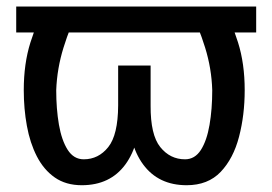

<svg xmlns="http://www.w3.org/2000/svg" viewBox="-20 -542 811 572"><path d="M743.2 -522.5V-445.3H28.3V-522.5ZM542 -522.5H643.6Q669.4 -478 689.2 -415.3Q709 -352.5 709 -273.4Q709 -199.2 692.1 -134.5Q675.3 -69.8 637.5 -30Q599.6 9.8 536.1 9.8Q452.1 9.8 406.5 -52Q360.8 -113.8 361.3 -227.5V-346.7H428.7V-227.5Q428.2 -140.1 457.5 -103.8Q486.8 -67.4 531.2 -67.4Q560.5 -67.4 578.4 -95.2Q596.2 -123 604.2 -169.9Q612.3 -216.8 612.3 -273.4Q610.4 -337.9 591.1 -400.1Q571.8 -462.4 542 -522.5ZM117.2 -522.5H217.8Q188.5 -462.4 169.2 -400.1Q149.9 -337.9 147.5 -273.4Q147.5 -217.8 155.5 -170.9Q163.6 -124 181.6 -95.7Q199.7 -67.4 229.5 -67.4Q273.4 -67.4 302.5 -103.8Q331.5 -140.1 332 -227.5V-346.7H399.4V-227.5Q398.9 -113.8 353.5 -52Q308.1 9.8 223.6 9.8Q176.3 9.8 143.3 -13.2Q110.4 -36.1 89.8 -76.2Q69.3 -116.2 60.1 -167Q50.8 -217.8 50.8 -273.4Q50.8 -352.5 70.6 -415.3Q90.3 -478 117.2 -522.5Z"/></svg>

Font: Inter Display V
Style: Regular
Weight: 400
Designer: Rasmus Andersson
Foundry: rsms
Version: Version 3.015;git-src